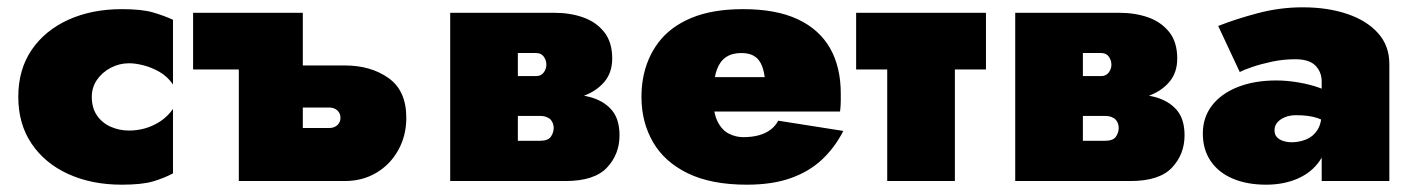

<svg xmlns="http://www.w3.org/2000/svg" viewBox="-20 -495 3869 525"><path d="M231 -230Q231 -256 245 -276.5Q259 -297 282.5 -309.5Q306 -322 333 -322Q350 -322 372 -316.5Q394 -311 416 -298.5Q438 -286 453 -264V-441Q429 -452 398.5 -461Q368 -470 313 -470Q231 -470 167 -441Q103 -412 66.5 -358.5Q30 -305 30 -230Q30 -156 66.5 -102Q103 -48 167 -19Q231 10 313 10Q368 10 398.5 1Q429 -8 453 -21V-197Q438 -176 418 -163Q398 -150 376.5 -144Q355 -138 333 -138Q306 -138 282.5 -148.5Q259 -159 245 -179.5Q231 -200 231 -230Z M780 -201H880Q894 -201 902.5 -193Q911 -185 911 -173Q911 -165 907 -158.5Q903 -152 896 -148.5Q889 -145 880 -145H780V0H923Q971 0 1009 -22.5Q1047 -45 1069 -84.5Q1091 -124 1091 -173Q1091 -247 1042.5 -281.5Q994 -316 923 -316H780ZM633 -305V0H808V-460H508V-305Z M1323 -240V-178H1456Q1467 -178 1474.5 -175Q1482 -172 1486 -167.5Q1490 -163 1492 -157Q1494 -151 1494 -145Q1494 -133 1486.5 -121.5Q1479 -110 1456 -110H1323V0H1526Q1605 0 1639.5 -36.5Q1674 -73 1674 -125Q1674 -170 1652 -195Q1630 -220 1592 -230Q1554 -240 1506 -240ZM1323 -220H1496Q1539 -220 1574.5 -232.5Q1610 -245 1632 -270.5Q1654 -296 1654 -335Q1654 -380 1632 -407.5Q1610 -435 1574.5 -447.5Q1539 -460 1496 -460H1323V-350H1446Q1460 -350 1467 -340Q1474 -330 1474 -318Q1474 -312 1472 -306.5Q1470 -301 1466.5 -296.5Q1463 -292 1458 -289.5Q1453 -287 1446 -287H1323ZM1211 -460V0H1396V-460Z M1840 -190H2277Q2279 -206 2279 -219.5Q2279 -233 2279 -239Q2279 -312 2249.5 -363.5Q2220 -415 2161 -442.5Q2102 -470 2012 -470Q1928 -470 1870.5 -446Q1813 -422 1780.5 -379Q1748 -336 1738 -279Q1736 -267 1735 -255Q1734 -243 1734 -230Q1734 -161 1765.5 -106.5Q1797 -52 1861 -21Q1925 10 2022 10Q2092 10 2142.5 -8Q2193 -26 2228 -59Q2263 -92 2286 -137L2108 -165Q2100 -150 2086.5 -140Q2073 -130 2054.5 -125Q2036 -120 2012 -120Q1992 -120 1973 -129.5Q1954 -139 1942 -163Q1930 -187 1930 -230L1932 -250Q1932 -283 1940.5 -305.5Q1949 -328 1965.5 -339Q1982 -350 2007 -350Q2027 -350 2040 -343Q2053 -336 2060.5 -321.5Q2068 -307 2071 -284H1840Z M2321 -460V-305H2676V-460ZM2406 -440V0H2591V-440Z M2868 -240V-178H3001Q3012 -178 3019.5 -175Q3027 -172 3031 -167.5Q3035 -163 3037 -157Q3039 -151 3039 -145Q3039 -133 3031.5 -121.5Q3024 -110 3001 -110H2868V0H3071Q3150 0 3184.5 -36.5Q3219 -73 3219 -125Q3219 -170 3197 -195Q3175 -220 3137 -230Q3099 -240 3051 -240ZM2868 -220H3041Q3084 -220 3119.5 -232.5Q3155 -245 3177 -270.5Q3199 -296 3199 -335Q3199 -380 3177 -407.5Q3155 -435 3119.5 -447.5Q3084 -460 3041 -460H2868V-350H2991Q3005 -350 3012 -340Q3019 -330 3019 -318Q3019 -312 3017 -306.5Q3015 -301 3011.5 -296.5Q3008 -292 3003 -289.5Q2998 -287 2991 -287H2868ZM2756 -460V0H2941V-460Z M3465 -139Q3465 -151 3472.5 -160Q3480 -169 3493.5 -174.5Q3507 -180 3524 -180Q3560 -180 3583 -172Q3606 -164 3627 -147V-233Q3615 -245 3589 -254.5Q3563 -264 3531 -269.5Q3499 -275 3470 -275Q3410 -275 3364.5 -257Q3319 -239 3294 -206.5Q3269 -174 3269 -130Q3269 -86 3290.5 -54.5Q3312 -23 3351 -6.5Q3390 10 3442 10Q3490 10 3528 -6.5Q3566 -23 3588 -54.5Q3610 -86 3610 -130L3594 -190Q3594 -157 3582 -139Q3570 -121 3551 -113.5Q3532 -106 3512 -106Q3500 -106 3489 -109.5Q3478 -113 3471.5 -120Q3465 -127 3465 -139ZM3370 -298Q3381 -304 3404.5 -312Q3428 -320 3458.5 -326.5Q3489 -333 3522 -333Q3560 -333 3577 -315.5Q3594 -298 3594 -272V0H3779V-320Q3779 -370 3748 -404.5Q3717 -439 3663.5 -457Q3610 -475 3542 -475Q3480 -475 3419.5 -459Q3359 -443 3311 -424Z"/></svg>

Font: Jost Black
Style: Regular
Weight: 900
Version: Version 3.710